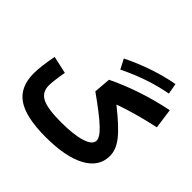

<svg xmlns="http://www.w3.org/2000/svg" viewBox="-205 -1068 1276 1276"><g transform="rotate(45 433.0 -429.5)"><path d="M750 -859.4C633.3 -838.4 506.8 -795.9 387.2 -736.8L422.9 -668C537.6 -724.6 651.4 -763.2 763.7 -783.7ZM54.7 -419.4C40.5 -346.2 33.2 -287.6 33.2 -243.7C33.2 -158.2 61.5 -96.7 117.7 -58.1C173.8 -19.5 264.2 0 389.2 0C513.7 0 610.4 -18.6 678.2 -55.7C746.1 -92.8 780.3 -145 780.3 -212.9C780.3 -293.5 724.1 -361.8 571.3 -483.4L570.8 -486.3C607.9 -500 649.4 -513.2 695.8 -526.4C741.7 -539.6 798.3 -553.7 865.7 -568.8L846.2 -710C690.4 -677.7 547.9 -630.4 417.5 -567.4L407.7 -448.7C581.1 -325.2 645.5 -265.1 645.5 -223.1C645.5 -197.8 623 -177.7 578.1 -163.6C533.2 -149.4 470.7 -142.1 391.1 -142.1C306.6 -142.1 247.6 -150.9 212.9 -168.5C178.2 -186 161.1 -216.3 161.1 -258.8C161.1 -272.9 162.6 -292.5 166 -317.4C168.9 -342.3 172.9 -367.2 177.7 -392.1Z"/></g></svg>

Font: Estedad Bold
Style: Regular
Weight: 700
Designer: Amin Abedi
Version: Version 7.3